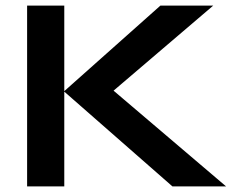

<svg xmlns="http://www.w3.org/2000/svg" viewBox="-20 -667 854 687"><path d="M354 -315 353 -371 789 0H597L209 -340L554 -647H743ZM77 -647H210V0H77Z"/></svg>

Font: Syne
Style: Bold
Weight: 700
Designer: Lucas Descroix
Foundry: Bonjour Monde
Version: Version 2.200